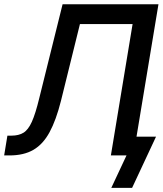

<svg xmlns="http://www.w3.org/2000/svg" viewBox="-39 -748 783 924"><path d="M-19 0 -3.4 -95.2H16.1Q50.8 -95.2 73.7 -109.1Q96.7 -123 114.3 -161.9Q131.8 -200.7 149.9 -275.4L262.2 -727.5H723.6L603 0H494.6L599.1 -632.3H345.7L254.4 -262.7Q231 -169.9 199.7 -112.1Q168.5 -54.2 122.1 -27.1Q75.7 0 6.8 0ZM496.6 156.2 569.8 0H535.6L550.3 -90.3H711.9L596.7 156.2Z"/></svg>

Font: Inter Display Medium
Style: Italic
Weight: 500
Italic angle: -9.39999°
Designer: Rasmus Andersson
Foundry: rsms
Version: Version 4.000;git-a52131595